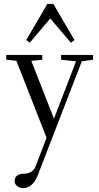

<svg xmlns="http://www.w3.org/2000/svg" viewBox="-20 -696 506 985"><path d="M132.8 -477.1 114.3 -490.2 223.1 -676.3H253.4L362.3 -490.2L343.3 -477.1L237.8 -601.1ZM101.1 269Q81.5 269 68.4 259Q55.2 249 55.2 232.9Q55.2 215.3 67.1 205.3Q79.1 195.3 101.1 195.3Q124 195.3 139.9 185.3Q155.8 175.3 161.6 159.7L218.8 10.7L64 -384.3L12.2 -389.6V-414.1H196.8V-389.6L140.6 -383.8L256.8 -87.4L370.1 -381.3L293.5 -389.6V-414.1H457.5V-389.6L399.9 -381.8L174.3 201.7Q161.6 234.9 142.1 252Q122.6 269 101.1 269Z"/></svg>

Font: Elstob 18pt
Style: Regular
Weight: 400
Designer: Peter S. Baker
Version: Version 1.015